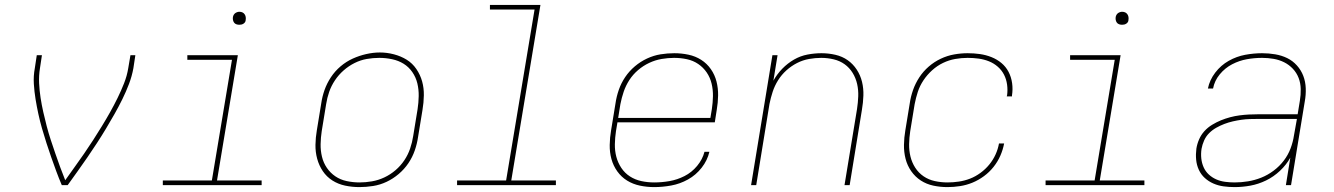

<svg xmlns="http://www.w3.org/2000/svg" viewBox="-20 -755 5440 783"><path d="M232 0Q220 -28 209.5 -56.5Q199 -85 189 -113.5Q179 -142 169.5 -171.5Q160 -201 151.5 -230.5Q143 -260 136.5 -290Q130 -320 125 -350.5Q120 -381 118 -413Q116 -445 122 -477L130 -530H151L143 -477Q138 -446 139.5 -415.5Q141 -385 145.5 -356Q150 -327 156.5 -298Q163 -269 170.5 -240.5Q178 -212 187 -184.5Q196 -157 205.5 -129.5Q215 -102 225 -74.5Q235 -47 246 -20Q265 -47 284.5 -74Q304 -101 323 -128.5Q342 -156 360 -184Q378 -212 395.5 -240.5Q413 -269 429 -297.5Q445 -326 459.5 -355.5Q474 -385 486 -415.5Q498 -446 503 -477L512 -530H532L524 -477Q518 -444 506 -412.5Q494 -381 479 -350.5Q464 -320 447 -290Q430 -260 412 -230Q394 -200 375 -171Q356 -142 336.5 -113.5Q317 -85 296.5 -56.5Q276 -28 256 0Z M644 0V-19H844L926 -511H744V-530H950L865 -19H1047V0ZM956 -654Q950 -654 944 -656Q938 -658 934.5 -663Q931 -668 930 -674Q929 -680 930 -686Q931 -691 933.5 -695Q936 -699 939.5 -701.5Q943 -704 947.5 -705.5Q952 -707 956 -707Q963 -707 968.5 -704.5Q974 -702 977.5 -697Q981 -692 982 -686Q983 -680 982 -674Q982 -669 979.5 -665Q977 -661 973 -658.5Q969 -656 965 -655Q961 -654 956 -654Z M1446 8Q1416 8 1387.5 2Q1359 -4 1335.5 -19Q1312 -34 1296.5 -57Q1281 -80 1273.5 -107.5Q1266 -135 1266.5 -164.5Q1267 -194 1272 -223L1290 -333Q1294 -361 1303.5 -388Q1313 -415 1329.5 -440Q1346 -465 1369 -484.5Q1392 -504 1418.5 -516Q1445 -528 1473.5 -534.5Q1502 -541 1529 -541Q1558 -541 1586.5 -533.5Q1615 -526 1638.5 -511.5Q1662 -497 1678 -473.5Q1694 -450 1701.5 -423Q1709 -396 1708.5 -366Q1708 -336 1703 -307L1685 -197Q1681 -169 1671.5 -141.5Q1662 -114 1645.5 -89.5Q1629 -65 1606 -45.5Q1583 -26 1556.5 -13.5Q1530 -1 1501.5 3.5Q1473 8 1446 8ZM1446 -11Q1471 -11 1497 -15.5Q1523 -20 1547.5 -31.5Q1572 -43 1593 -61Q1614 -79 1629 -101.5Q1644 -124 1652.5 -149Q1661 -174 1665 -200L1683 -310Q1687 -336 1687.5 -363Q1688 -390 1682 -415Q1676 -440 1661.5 -461Q1647 -482 1626 -495Q1605 -508 1579 -513.5Q1553 -519 1527 -519Q1501 -519 1475.5 -514.5Q1450 -510 1426 -498Q1402 -486 1381.5 -468Q1361 -450 1346 -427.5Q1331 -405 1322.5 -380.5Q1314 -356 1310 -330L1292 -220Q1288 -194 1287.5 -167.5Q1287 -141 1293 -116Q1299 -91 1313 -70.5Q1327 -50 1347.5 -36Q1368 -22 1394 -16.5Q1420 -11 1446 -11Z M1844 0V-19H2044L2160 -716H1978V-735H2184L2065 -19H2247V0Z M2648 8Q2618 8 2589.5 2Q2561 -4 2537.5 -18.5Q2514 -33 2497.5 -56Q2481 -79 2473.5 -106.5Q2466 -134 2466.5 -164Q2467 -194 2472 -223L2490 -333Q2494 -361 2503.5 -388.5Q2513 -416 2529.5 -440.5Q2546 -465 2569 -484.5Q2592 -504 2619 -516.5Q2646 -529 2674 -533.5Q2702 -538 2730 -538Q2759 -538 2787.5 -532Q2816 -526 2839.5 -511Q2863 -496 2879 -473Q2895 -450 2902 -422.5Q2909 -395 2908.5 -365.5Q2908 -336 2903 -307L2895 -256H2498L2492 -220Q2488 -194 2487.5 -167Q2487 -140 2493.5 -115.5Q2500 -91 2514 -70Q2528 -49 2549 -35.5Q2570 -22 2595.5 -16.5Q2621 -11 2648 -11Q2679 -11 2710.5 -16.5Q2742 -22 2771.5 -37Q2801 -52 2823 -78.5Q2845 -105 2853 -136H2873Q2865 -101 2841.5 -71Q2818 -41 2785.5 -23Q2753 -5 2717.5 1.5Q2682 8 2648 8ZM2501 -274H2877L2883 -310Q2887 -336 2887.5 -362.5Q2888 -389 2882 -414Q2876 -439 2862 -459.5Q2848 -480 2827.5 -494Q2807 -508 2781.5 -513.5Q2756 -519 2729 -519Q2704 -519 2678 -514.5Q2652 -510 2627.5 -498.5Q2603 -487 2582 -469Q2561 -451 2546.5 -428.5Q2532 -406 2523.5 -381Q2515 -356 2510 -330Z M3043 0 3130 -530H3151L3134 -426Q3149 -453 3170.5 -475Q3192 -497 3218 -512Q3244 -527 3273 -532.5Q3302 -538 3330 -538Q3359 -538 3387 -531.5Q3415 -525 3437 -509.5Q3459 -494 3474 -471Q3489 -448 3495.5 -421Q3502 -394 3501 -365Q3500 -336 3495 -307L3445 0H3424L3475 -310Q3479 -336 3480 -362Q3481 -388 3475.5 -412.5Q3470 -437 3457 -458Q3444 -479 3424.5 -493Q3405 -507 3380 -513Q3355 -519 3329 -519Q3305 -519 3279.5 -514.5Q3254 -510 3230.5 -498Q3207 -486 3187 -468Q3167 -450 3153 -427.5Q3139 -405 3131 -380.5Q3123 -356 3118 -331L3064 0Z M3844 8Q3814 8 3786 2Q3758 -4 3735 -19Q3712 -34 3696 -57Q3680 -80 3673 -107.5Q3666 -135 3666.5 -164.5Q3667 -194 3672 -223L3690 -333Q3694 -361 3703.5 -388Q3713 -415 3729 -439.5Q3745 -464 3767.5 -483.5Q3790 -503 3816.5 -515.5Q3843 -528 3871 -533Q3899 -538 3926 -538Q3952 -538 3976.5 -534.5Q4001 -531 4023.5 -522Q4046 -513 4064 -498Q4082 -483 4093 -462Q4104 -441 4107.5 -416Q4111 -391 4107 -366Q4107 -365 4107 -364Q4107 -363 4107 -362H4086Q4086 -363 4086 -364Q4086 -365 4087 -366Q4090 -388 4087 -410Q4084 -432 4074.5 -450.5Q4065 -469 4049 -483Q4033 -497 4013 -505Q3993 -513 3971 -516Q3949 -519 3926 -519Q3901 -519 3875.5 -514.5Q3850 -510 3826 -498.5Q3802 -487 3781.5 -468.5Q3761 -450 3746 -427.5Q3731 -405 3723 -380.5Q3715 -356 3710 -330L3692 -220Q3688 -194 3687.5 -167.5Q3687 -141 3693 -116.5Q3699 -92 3712.5 -71Q3726 -50 3746.5 -36Q3767 -22 3792.5 -16.5Q3818 -11 3844 -11Q3867 -11 3890.5 -14.5Q3914 -18 3936 -26.5Q3958 -35 3978.5 -50Q3999 -65 4014.5 -84Q4030 -103 4040 -125Q4050 -147 4054 -170H4075Q4070 -144 4059.5 -120Q4049 -96 4032 -74.5Q4015 -53 3992.5 -36.5Q3970 -20 3945.5 -10Q3921 0 3895 4Q3869 8 3844 8Z M4244 0V-19H4444L4526 -511H4344V-530H4550L4465 -19H4647V0ZM4556 -654Q4550 -654 4544 -656Q4538 -658 4534.5 -663Q4531 -668 4530 -674Q4529 -680 4530 -686Q4531 -691 4533.5 -695Q4536 -699 4539.5 -701.5Q4543 -704 4547.5 -705.5Q4552 -707 4556 -707Q4563 -707 4568.5 -704.5Q4574 -702 4577.5 -697Q4581 -692 4582 -686Q4583 -680 4582 -674Q4582 -669 4579.5 -665Q4577 -661 4573 -658.5Q4569 -656 4565 -655Q4561 -654 4556 -654Z M5015 8Q4992 8 4970 5Q4948 2 4928.5 -6.5Q4909 -15 4893.5 -29Q4878 -43 4869 -62.5Q4860 -82 4858 -104Q4856 -126 4859 -149Q4862 -168 4870 -186.5Q4878 -205 4891.5 -220Q4905 -235 4923 -246Q4941 -257 4959.5 -264.5Q4978 -272 4997 -277Q5016 -282 5035 -284.5Q5054 -287 5073.5 -288Q5093 -289 5112 -289H5272L5281 -344Q5285 -368 5284.5 -392Q5284 -416 5276 -437Q5268 -458 5252.5 -474.5Q5237 -491 5217 -501Q5197 -511 5174 -515Q5151 -519 5127 -519Q5096 -519 5065 -513.5Q5034 -508 5005 -493Q4976 -478 4954.5 -452Q4933 -426 4927 -394H4906Q4913 -429 4936 -459Q4959 -489 4991 -507Q5023 -525 5058 -531.5Q5093 -538 5127 -538Q5154 -538 5180.5 -533.5Q5207 -529 5229.5 -518Q5252 -507 5269 -488Q5286 -469 5295 -445.5Q5304 -422 5305 -395Q5306 -368 5301 -341L5245 0H5224L5242 -112Q5226 -83 5200 -58.5Q5174 -34 5143 -19Q5112 -4 5079.5 2Q5047 8 5015 8ZM5015 -11Q5042 -11 5069.5 -15.5Q5097 -20 5123.5 -30.5Q5150 -41 5174 -59Q5198 -77 5215.5 -100Q5233 -123 5243 -149.5Q5253 -176 5257 -203L5269 -270H5112Q5094 -270 5077 -269.5Q5060 -269 5042.5 -266.5Q5025 -264 5007.5 -260Q4990 -256 4973 -249.5Q4956 -243 4940 -234Q4924 -225 4911 -212Q4898 -199 4890.5 -182Q4883 -165 4880 -148Q4877 -128 4879 -109Q4881 -90 4888.5 -73Q4896 -56 4909.5 -43.5Q4923 -31 4940 -23.5Q4957 -16 4976.5 -13.5Q4996 -11 5015 -11Z"/></svg>

Font: Iosevka Curly ThExObl
Style: Regular
Weight: 100
Width: 7
Italic angle: -9°
Monospace: yes
Designer: Belleve Invis
Foundry: Belleve Invis
Version: Version 11.1.0; ttfautohint (v1.8.3)